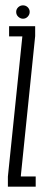

<svg xmlns="http://www.w3.org/2000/svg" viewBox="-20 -698 162 718"><path d="M9.5 0H113.5V-38H58V-41.5L111.5 -563V-600H14V-562H63.5V-561L9.5 -37.5ZM66 -628Q76.5 -628 83.8 -635.8Q91 -643.5 91 -653.5Q91 -663.5 83.8 -670.8Q76.5 -678 66 -678Q55.5 -678 48 -670.8Q40.5 -663.5 40.5 -653.5Q40.5 -642.5 48.5 -635.2Q56.5 -628 66 -628Z"/></svg>

Font: Anybody UltraCondensed Light
Style: Regular
Weight: 300
Width: 1
Version: Version 1.113;gftools[0.9.25]